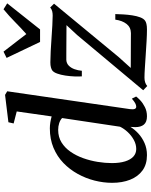

<svg xmlns="http://www.w3.org/2000/svg" viewBox="100 -966 878 1119"><g transform="rotate(-90 539.5 -407.0)"><path d="M462.5 -89Q460 -71 463.5 -61.8Q467 -52.5 476.5 -52.5Q486 -52.5 497 -58.5Q508 -64.5 523.5 -78L536 -53Q529.5 -44 513.8 -29Q498 -14 474.2 -2Q450.5 10 420.5 10Q387.5 10 372.5 -7.8Q357.5 -25.5 357.5 -58.5L359 -86.5Q345 -63 320.8 -40.5Q296.5 -18 264.5 -4Q232.5 10 194.5 10Q140.5 10 104.8 -16.2Q69 -42.5 51 -88.2Q33 -134 33 -193Q33 -243.5 46 -295Q59 -346.5 84.8 -393.2Q110.5 -440 148.5 -476.8Q186.5 -513.5 237.2 -534.8Q288 -556 350.5 -556Q367.5 -556 386 -553Q404.5 -550 420 -545.5L449 -749L379 -767L386 -797.5L545.5 -817L566.5 -804.5ZM410.5 -484.5Q399 -495.5 380.8 -501.5Q362.5 -507.5 341.5 -507.5Q300 -507.5 268.2 -487.8Q236.5 -468 213.8 -435Q191 -402 176.5 -361.2Q162 -320.5 155 -277.2Q148 -234 148 -194.5Q148 -149 158 -117.2Q168 -85.5 186.2 -69Q204.5 -52.5 230 -52.5Q257.5 -52.5 283 -66.5Q308.5 -80.5 328.8 -102.2Q349 -124 360 -147ZM952 -459Q939 -459 917.2 -459.2Q895.5 -459.5 870 -459.5Q844.5 -459.5 820 -459.8Q795.5 -460 776.5 -460Q757.5 -460 749.5 -460Q729.5 -459 716 -445.8Q702.5 -432.5 695.2 -412.2Q688 -392 686 -369.5H653.5Q652 -386 653 -411.8Q654 -437.5 658 -464.8Q662 -492 669.8 -513.5Q677.5 -535 689.5 -543Q695 -546.5 706.2 -549.8Q717.5 -553 735.5 -553Q763 -553 800.2 -551Q837.5 -549 876.8 -546.2Q916 -543.5 950.8 -541.5Q985.5 -539.5 1007.5 -539.5Q1022 -539.5 1033.5 -542.5Q1045 -545.5 1055 -554L1077 -531.5L766.5 -155.5L702.5 -84.5Q722.5 -84.5 750.8 -84.2Q779 -84 808.8 -84Q838.5 -84 864.5 -83.8Q890.5 -83.5 905.5 -83.5Q939.5 -84 959 -109Q978.5 -134 984 -174.5H1016.5Q1016 -154 1014.5 -127.8Q1013 -101.5 1009 -75.5Q1005 -49.5 997.5 -29.5Q990 -9.5 978 -1Q971.5 4 958.8 7Q946 10 926.5 10Q898.5 10 859.2 7.8Q820 5.5 779 2.8Q738 0 702.5 -2.2Q667 -4.5 645.5 -4.5Q632 -4.5 619.5 -0.8Q607 3 597 11.5L572.5 -12L894.5 -397ZM854 -613 761 -808 797.5 -826Q822 -794.5 847.8 -761Q873.5 -727.5 900 -693Q937 -726 970.8 -759.5Q1004.5 -793 1044.5 -826L1079 -804.5L927 -613Z"/></g></svg>

Font: Merriweather 48pt Medium
Style: Italic
Weight: 500
Italic angle: -7.8°
Version: Version 2.101